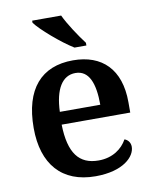

<svg xmlns="http://www.w3.org/2000/svg" viewBox="-86 -832 731 907"><g transform="rotate(-10 279.0 -378.0)"><path d="M306 -606H363V-619C334 -657 291 -721 270 -766H131V-756C156 -721 247 -642 306 -606ZM299 10C433 10 491 -51 491 -98C491 -119 478 -133 463 -138C440 -96 394 -61 326 -61C233 -61 186 -120 183 -258H512V-308C512 -466 427 -548 288 -548C136 -548 50 -452 50 -265C50 -91 138 10 299 10ZM379 -319H185C189 -428 226 -487 289 -487C354 -487 379 -422 379 -319Z"/></g></svg>

Font: Noto Serif Sinhala SemiBold
Style: Regular
Weight: 600
Designer: Jelle Bosma - Monotype Design Team
Foundry: Monotype Imaging Inc.
Version: Version 2.007